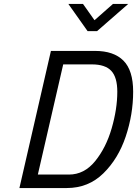

<svg xmlns="http://www.w3.org/2000/svg" viewBox="-20 -949 692 969"><path d="M237 -692H460Q554 -692 603 -643Q652 -594 652 -486Q652 -372 614.5 -260Q577 -148 501.5 -74Q426 0 317 0H78ZM328 -68Q405 -68 460 -135.5Q515 -203 543.5 -301Q572 -399 572 -486Q572 -559 541.5 -591.5Q511 -624 444 -624H299L171 -68ZM325 -929H399L457 -847L550 -929H627L470 -792H422Z"/></svg>

Font: Cairo
Style: Italic
Weight: 400
Italic angle: -13°
Designer: Mohamed Gaber, Accademia di Belle Arti di Urbino and others
Foundry: Kief Type Foundry, Accademia di Belle Arti di Urbino and others
Version: Version 3.011